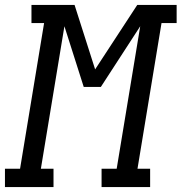

<svg xmlns="http://www.w3.org/2000/svg" viewBox="-62 -755 733 775"><path d="M-42 0V-74H19L116 -662H65V-735H239L322 -475L492 -735H651V-662H590L493 -74H544V0H348V-74H409L504 -649L345 -404H276L198 -649L103 -74H154V0Z"/></svg>

Font: Iosevka Curly Slab Extended
Style: Italic
Weight: 400
Width: 7
Italic angle: -9°
Monospace: yes
Designer: Belleve Invis
Foundry: Belleve Invis
Version: Version 11.1.0; ttfautohint (v1.8.3)